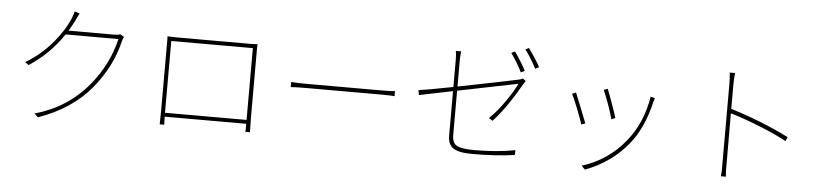

<svg xmlns="http://www.w3.org/2000/svg" viewBox="-48 -1090 6096 1428"><g transform="rotate(5 3000.0 -376.5)"><path d="M844 -629Q841 -623 836 -611L833 -601Q832 -597 831 -594Q785 -402 651 -239Q507 -64 258 23L231 -3Q472 -71 627 -257Q760 -417 804 -609H410Q309 -458 155 -358L128 -378Q244 -445 336 -557Q410 -647 445 -732Q449 -741 454 -757Q460 -774 462 -786L500 -773Q495 -763 486 -745L479 -731L473 -718Q449 -671 429 -639H770Q800 -639 814 -646Z M1197 -629V-93H1806V-629ZM1837 -107Q1837 -87 1838 -53Q1838 -17 1839 -4H1805Q1806 -13 1806 -30V-64H1197L1198 -48V-31Q1198 -11 1199 -4H1165Q1166 -19 1166 -55Q1167 -88 1167 -106V-631Q1167 -648 1166 -661Q1204 -659 1239 -659H1798Q1823 -660 1839 -661Q1838 -648 1837 -632Z M2112 -403Q2160 -399 2230 -399H2789Q2825 -399 2851 -400Q2871 -401 2887 -403V-365H2880L2871 -366Q2860 -366 2850 -367Q2821 -368 2790 -368H2230Q2150 -368 2112 -365Z M3807 -623Q3774 -692 3724 -761L3751 -774Q3772 -745 3794 -709Q3820 -668 3835 -637ZM3347 -477Q3474 -502 3628 -533Q3687 -545 3734 -555Q3777 -564 3792 -567Q3816 -572 3827 -579L3849 -562Q3845 -558 3840 -549L3836 -542L3832 -536L3823 -520L3813 -504Q3802 -485 3793 -469Q3768 -429 3746 -396Q3687 -308 3629 -246L3600 -264Q3658 -317 3718 -405Q3769 -478 3797 -537Q3555 -488 3347 -446V-115Q3347 -58 3380 -38Q3414 -17 3510 -17Q3681 -17 3818 -43L3816 -7Q3679 13 3498 13Q3394 13 3353 -18Q3317 -46 3317 -108V-440Q3139 -404 3067 -389L3060 -425Q3111 -431 3317 -471V-671Q3317 -712 3312 -740H3352Q3347 -705 3347 -671ZM3852 -809Q3873 -780 3898 -742Q3925 -701 3939 -673L3911 -659Q3869 -741 3826 -796Z M4501 -453Q4530 -373 4537 -346L4508 -334Q4502 -364 4474 -443Q4447 -516 4433 -547L4462 -558Q4477 -521 4501 -453ZM4817 -518Q4815 -513 4813 -505L4811 -498L4809 -493Q4764 -295 4663 -170Q4540 -18 4345 56L4318 29Q4511 -31 4637 -186Q4754 -329 4785 -528ZM4272 -404Q4305 -323 4318 -287L4289 -276Q4278 -313 4245 -396Q4213 -476 4201 -497L4229 -510Q4240 -484 4272 -404Z M5813 -285Q5733 -330 5601 -382Q5480 -430 5390 -456L5391 -81V-28Q5392 0 5394 17H5357Q5359 0 5360 -28V-669Q5360 -689 5359 -711Q5358 -739 5355 -757H5395Q5393 -739 5391 -710Q5390 -685 5390 -669V-489Q5617 -420 5826 -316Z"/></g></svg>

Font: Noto Sans CJK TC Thin
Style: Regular
Weight: 250
Designer: Ryoko NISHIZUKA ???? (kana & ideographs); Paul D. Hunt (Latin, Greek & Cyrillic); Wenlong ZHANG ??? (bopomofo); Sandoll 
Foundry: Adobe Systems Incorporated
Version: Version 1.004 January 19, 2016